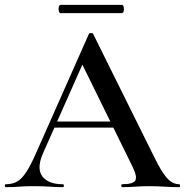

<svg xmlns="http://www.w3.org/2000/svg" viewBox="-26 -770 761 790"><path d="M179 -245 192 -270H472L479 -245ZM711 -12Q715 -12 715 -6Q715 0 711 0Q681 0 649.5 -2Q618 -4 589 -4Q556 -4 531.5 -2Q507 0 477 0Q473 0 473 -6Q473 -12 477 -12Q522 -12 531 -28Q540 -44 516 -91L307 -516L348 -583L150 -137Q124 -76 148.5 -44Q173 -12 232 -12Q237 -12 237 -6Q237 0 232 0Q202 0 177 -2Q152 -4 114 -4Q76 -4 53.5 -2Q31 0 -2 0Q-6 0 -6 -6Q-6 -12 -2 -12Q25 -12 44.5 -23Q64 -34 83 -63.5Q102 -93 125 -146L340 -631Q342 -634 349 -634Q356 -634 357 -631L602 -137Q625 -89 643 -61.5Q661 -34 677 -23Q693 -12 711 -12ZM224 -716Q218 -716 216 -724.5Q214 -733 216 -741.5Q218 -750 224 -750H475Q481 -750 483 -741.5Q485 -733 483 -724.5Q481 -716 475 -716Z"/></svg>

Font: Cormorant Garamond Light SemiBold
Style: Regular
Weight: 600
Version: Version 4.001